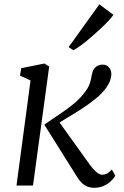

<svg xmlns="http://www.w3.org/2000/svg" viewBox="-20 -860 576 890"><path d="M56.5 0 121.5 -487 72.5 -509.5 78.5 -544 185.5 -565.5 208 -552 133 0ZM416.5 10.5Q400 10.5 385.2 4.8Q370.5 -1 358 -13.2Q345.5 -25.5 334.5 -44.5L185.5 -282Q222 -308 256.8 -331Q291.5 -354 322.2 -379.2Q353 -404.5 376.5 -437Q392 -458 397.8 -478Q403.5 -498 405.5 -513.5Q408.5 -529.5 415.5 -540Q422.5 -550.5 433 -555.5Q443.5 -560.5 455.5 -560.5Q472.5 -560.5 483.8 -549Q495 -537.5 496 -519Q496.5 -505 491.2 -489Q486 -473 474 -455.5Q455.5 -428.5 423.5 -402.5Q391.5 -376.5 356 -353.8Q320.5 -331 290 -313Q259.5 -295 244 -284L242.5 -311L397 -95.5Q411.5 -75.5 426.5 -62.8Q441.5 -50 454 -50Q464 -50 473.8 -54.2Q483.5 -58.5 498.5 -74L514.5 -46Q507 -32.5 493.2 -19.5Q479.5 -6.5 460 2Q440.5 10.5 416.5 10.5ZM298 -641.5 440.5 -840 505.5 -791.5Q500 -782 484.8 -765.5Q469.5 -749 448.5 -729.2Q427.5 -709.5 404.5 -689.5Q381.5 -669.5 359.5 -653Q337.5 -636.5 320 -627Z"/></svg>

Font: Merriweather 24pt Light
Style: Italic
Weight: 300
Italic angle: -7.8°
Version: Version 2.101